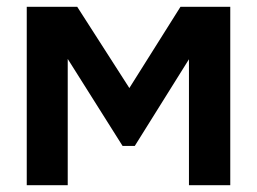

<svg xmlns="http://www.w3.org/2000/svg" viewBox="-20 -547 759 567"><path d="M59 0V-527H208L362 -287L513 -527H660V0H538V-372L378 -116H342L180 -373V0Z"/></svg>

Font: Onest SemiBold
Style: Regular
Weight: 600
Designer: Dmitri Voloshin, Andrey Kudryavtsev
Foundry: Dmitri Voloshin, Andrey Kudryavtsev
Version: Version 1.000;gftools[0.9.33]